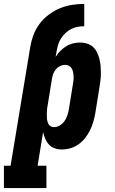

<svg xmlns="http://www.w3.org/2000/svg" viewBox="-65 -755 585 980"><path d="M-45 205V91H-11L89 -513Q94 -544 105 -574.5Q116 -605 136 -632Q156 -659 183 -679.5Q210 -700 240.5 -712.5Q271 -725 302 -730Q333 -735 365 -735V-621Q348 -621 331 -618Q314 -615 298.5 -607Q283 -599 269.5 -586.5Q256 -574 246.5 -559Q237 -544 232 -527.5Q227 -511 224 -494L219 -465Q229 -481 243 -495Q257 -509 273 -519Q289 -529 307.5 -533.5Q326 -538 344 -538Q362 -538 379.5 -532.5Q397 -527 410 -515Q423 -503 430.5 -487Q438 -471 442.5 -453.5Q447 -436 448.5 -417.5Q450 -399 450 -380.5Q450 -362 447.5 -343Q445 -324 442 -305L421 -175Q417 -154 411 -132.5Q405 -111 394.5 -90Q384 -69 369.5 -50.5Q355 -32 336 -18.5Q317 -5 295 1.5Q273 8 251 8Q232 8 214.5 2Q197 -4 185 -17Q173 -30 166 -46.5Q159 -63 155 -81L127 91H172V205ZM210 -106Q226 -106 240 -114.5Q254 -123 263.5 -136Q273 -149 278 -164Q283 -179 286 -194L307 -324Q309 -335 310 -345.5Q311 -356 310.5 -366.5Q310 -377 308 -387Q306 -397 301 -405.5Q296 -414 287 -419Q278 -424 267 -424Q254 -424 241.5 -418Q229 -412 220 -401Q211 -390 206.5 -377.5Q202 -365 200 -352L179 -222Q177 -213 176 -204.5Q175 -196 174.5 -187Q174 -178 174 -169.5Q174 -161 174.5 -152.5Q175 -144 177 -136Q179 -128 183 -121Q187 -114 194.5 -110Q202 -106 210 -106Z"/></svg>

Font: Iosevka Slab Heavy
Style: Italic
Weight: 900
Italic angle: -9°
Monospace: yes
Designer: Belleve Invis
Foundry: Belleve Invis
Version: Version 11.1.0; ttfautohint (v1.8.3)